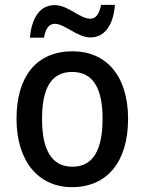

<svg xmlns="http://www.w3.org/2000/svg" viewBox="-20 -760 595 790"><path d="M103 -605H161C168 -644 182 -662 206 -662C246 -662 298 -606 352 -606C409 -606 446 -654 453 -740H396C388 -702 375 -683 351 -683C309 -683 260 -739 205 -739C142 -739 110 -683 103 -605ZM507 -271C507 -450 415 -549 279 -549C131 -549 48 -447 48 -271C48 -97 138 10 276 10C424 10 507 -98 507 -271ZM153 -270C153 -396 190 -464 277 -464C364 -464 402 -395 402 -271C402 -145 364 -74 278 -74C191 -74 153 -146 153 -270Z"/></svg>

Font: Noto Sans Devanagari SemiCondensed Medium
Style: Regular
Weight: 500
Width: 4
Designer: Jelle Bosma - Monotype Design Team
Foundry: Monotype Imaging Inc.
Version: Version 2.004